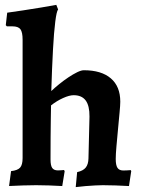

<svg xmlns="http://www.w3.org/2000/svg" viewBox="-20 -762 583 790"><path d="M25.5 -57.9Q52.7 -60.9 62.9 -72.5Q73 -84 73 -111.6V-598.5Q73 -629.5 64.1 -641.6Q55.1 -653.6 31.1 -653.6H8.3L3.8 -658.4L9.6 -709.8Q38.9 -713.7 75.7 -719.4Q112.4 -725.1 148.6 -731Q184.7 -737 211.7 -742L219.1 -723.1Q212.8 -715.7 207.4 -672.8Q201.9 -630 198 -557.3Q194 -484.5 191 -387.4Q205.2 -400.9 223.7 -415.9Q242.2 -430.9 261.5 -443.8Q280.7 -456.6 297.5 -464.8Q314.4 -473 324.8 -473Q397 -473 435.9 -439.7Q474.9 -406.5 474.9 -343.6Q474.9 -329.2 471.9 -298.1Q469 -267 465.5 -229.7Q462.1 -192.5 459.1 -159.6Q456.2 -126.8 456.2 -107.9Q456.2 -82.5 463.3 -71.5Q470.4 -60.5 487.6 -60.5Q493.1 -60.5 502.5 -61Q511.8 -61.5 518 -62L520 -58L510.7 3.5Q487.9 2 455.8 1Q423.6 0 403.2 0Q390.7 0 371.7 1Q352.7 2.1 331.7 3.7Q310.6 5.3 291.6 7.9L297.4 -53.8Q322 -59.1 332.8 -72.6Q343.5 -86 344 -110.2L348.2 -282.5Q348.6 -327.1 332.5 -348.7Q316.4 -370.3 283.2 -370.3Q265.4 -370.3 239.5 -358.6Q213.6 -346.9 190 -328.4Q189.5 -299.5 189 -268.1Q188.5 -236.6 188.2 -197.6Q187.9 -158.6 187.9 -106.1Q187.9 -81 194.8 -71Q201.8 -60.9 218.1 -60.9Q222.7 -60.9 230.5 -61.4Q238.3 -61.9 243.6 -62.5L246 -57.1L236.1 3.5Q213.7 2 181.8 1Q149.8 0 128.5 0Q106.1 0 74.7 1Q43.2 1.9 17.3 3.4Z"/></svg>

Font: Alegreya
Style: Regular
Weight: 400
Designer: Juan Pablo del Peral
Foundry: Huerta Tipografica
Version: Version 2.009